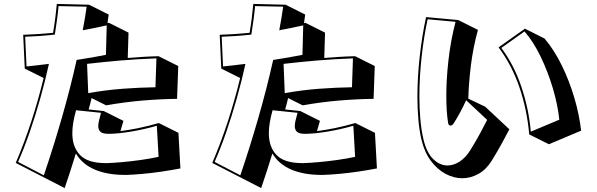

<svg xmlns="http://www.w3.org/2000/svg" viewBox="-20 -819 3040 977"><path d="M898 38Q852 47 800.5 54.5Q749 62 703 66Q657 70 625 71H615Q526 71 462.5 44Q399 17 366 -38Q353 5 338.5 49.5Q324 94 309 138L60 10Q145 -188 202 -422L106 -470L98 -642Q133 -643 170 -645.5Q207 -648 250 -652Q262 -721 269 -799L433 -795L533 -745L527 -701L534 -703L634 -653L630 -524Q666 -527 705 -529.5Q744 -532 787 -533L887 -483L881 -316Q797 -315 707 -307.5Q617 -300 520 -283L446 -320Q442 -301 439 -291Q436 -281 431 -262L508 -254L608 -204L593 -152Q634 -157 683.5 -167Q733 -177 788 -193L888 -143ZM203 73Q251 -68 294.5 -219Q338 -370 370 -514Q411 -520 449.5 -527Q488 -534 519 -540L523 -690Q472 -678 401 -665Q407 -697 412 -726.5Q417 -756 421 -785L278 -788Q275 -754 270 -718Q265 -682 259 -643Q214 -638 175.5 -635.5Q137 -633 108 -632L115 -481Q138 -483 167.5 -486.5Q197 -490 229 -494Q210 -407 185 -318.5Q160 -230 131.5 -147.5Q103 -65 72 5ZM776 -522Q674 -518 592 -511Q510 -504 423 -494L429 -345Q518 -361 606 -367.5Q694 -374 771 -375ZM778 -179Q711 -160 647.5 -149.5Q584 -139 538 -138H533Q502 -138 491 -148.5Q480 -159 480 -177Q480 -191 484.5 -208Q489 -225 494 -245L367 -258Q358 -226 353 -196.5Q348 -167 348 -141Q348 -71 387.5 -30Q427 11 518 11H525Q556 10 601.5 6Q647 2 696.5 -5Q746 -12 787 -21Z M1898 38Q1852 47 1800.5 54.5Q1749 62 1703 66Q1657 70 1625 71H1615Q1526 71 1462.5 44Q1399 17 1366 -38Q1353 5 1338.5 49.5Q1324 94 1309 138L1060 10Q1145 -188 1202 -422L1106 -470L1098 -642Q1133 -643 1170 -645.5Q1207 -648 1250 -652Q1262 -721 1269 -799L1433 -795L1533 -745L1527 -701L1534 -703L1634 -653L1630 -524Q1666 -527 1705 -529.5Q1744 -532 1787 -533L1887 -483L1881 -316Q1797 -315 1707 -307.5Q1617 -300 1520 -283L1446 -320Q1442 -301 1439 -291Q1436 -281 1431 -262L1508 -254L1608 -204L1593 -152Q1634 -157 1683.5 -167Q1733 -177 1788 -193L1888 -143ZM1203 73Q1251 -68 1294.5 -219Q1338 -370 1370 -514Q1411 -520 1449.5 -527Q1488 -534 1519 -540L1523 -690Q1472 -678 1401 -665Q1407 -697 1412 -726.5Q1417 -756 1421 -785L1278 -788Q1275 -754 1270 -718Q1265 -682 1259 -643Q1214 -638 1175.5 -635.5Q1137 -633 1108 -632L1115 -481Q1138 -483 1167.5 -486.5Q1197 -490 1229 -494Q1210 -407 1185 -318.5Q1160 -230 1131.5 -147.5Q1103 -65 1072 5ZM1776 -522Q1674 -518 1592 -511Q1510 -504 1423 -494L1429 -345Q1518 -361 1606 -367.5Q1694 -374 1771 -375ZM1778 -179Q1711 -160 1647.5 -149.5Q1584 -139 1538 -138H1533Q1502 -138 1491 -148.5Q1480 -159 1480 -177Q1480 -191 1484.5 -208Q1489 -225 1494 -245L1367 -258Q1358 -226 1353 -196.5Q1348 -167 1348 -141Q1348 -71 1387.5 -30Q1427 11 1518 11H1525Q1556 10 1601.5 6Q1647 2 1696.5 -5Q1746 -12 1787 -21Z M2572 -161Q2551 -121 2531.5 -85.5Q2512 -50 2482 -1Q2454 44 2414.5 66Q2375 88 2332 88Q2289 88 2247 65.5Q2205 43 2172.5 -0.5Q2140 -44 2125 -107Q2114 -153 2109 -209.5Q2104 -266 2104 -327Q2104 -427 2116 -533.5Q2128 -640 2148 -732L2312 -717L2412 -667Q2387 -575 2376 -485Q2365 -395 2363 -317L2449 -276ZM2352 -309Q2338 -278 2321 -246.5Q2304 -215 2289 -192Q2282 -180 2272 -180Q2262 -180 2260 -195Q2251 -251 2251 -333Q2251 -415 2262 -513Q2273 -611 2298 -708L2156 -721Q2137 -634 2125.5 -530.5Q2114 -427 2114 -329Q2114 -268 2119 -211.5Q2124 -155 2135 -109Q2151 -42 2184.5 -9.5Q2218 23 2257 23Q2288 23 2318.5 3.5Q2349 -16 2374 -56Q2404 -105 2422.5 -139.5Q2441 -174 2459 -209ZM2673 -135Q2662 -260 2623.5 -373.5Q2585 -487 2517 -578L2651 -673L2751 -623Q2800 -565 2838.5 -486.5Q2877 -408 2902.5 -321.5Q2928 -235 2937 -154L2773 -85ZM2826 -210Q2818 -287 2793 -370.5Q2768 -454 2731.5 -530Q2695 -606 2649 -659L2531 -575Q2595 -490 2633 -377.5Q2671 -265 2681 -149Z"/></svg>

Font: Rampart One
Style: Regular
Weight: 400
Designer: Fontworks Inc.
Foundry: Fontworks Inc.
Version: Version 1.100